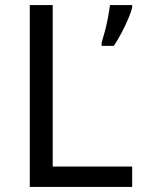

<svg xmlns="http://www.w3.org/2000/svg" viewBox="-20 -734 564 754"><path d="M97 0V-714H187V-80H499V0ZM499 -714V-705Q495 -687 483.5 -660Q472 -633 457 -604.5Q442 -576 427 -554H379V-566Q385 -585 392 -611.5Q399 -638 404 -665Q409 -692 412 -714Z"/></svg>

Font: BC Sans
Style: Regular
Weight: 400
Designer: Monotype Design Team
Province of B.C.
Foundry: Monotype Imaging Inc.
Version: Version 2.000;GOOG;noto-source:20170915:90ef993387c0